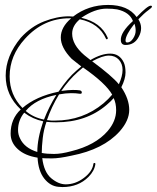

<svg xmlns="http://www.w3.org/2000/svg" viewBox="-20 -580 635 777"><path d="M471 -227Q503 -179 503 -135.5Q503 -92 464 -48Q398 25 269 50Q219 61 190.5 61Q162 61 151 60Q158 117 187.5 141.5Q217 166 246 166Q285 166 319.5 140Q354 114 358 83Q358 81 360 80Q366 78 366 84Q362 112 338 136Q297 177 233 177L216 176Q183 173 159 142.5Q135 112 132 58Q81 50 52 23.5Q23 -3 23 -39Q23 -99 64 -137Q3 -194 3 -273.5Q3 -353 64 -427Q106 -473 158.5 -493.5Q211 -514 259 -514Q267 -514 276 -513Q337 -560 417.5 -560Q498 -560 533 -511Q577 -557 590 -557Q595 -557 595 -553Q595 -549 579.5 -538Q564 -527 540 -502Q551 -484 551 -466.5Q551 -449 542 -432Q525 -398 488 -398Q470 -398 469 -417Q467 -449 518 -495Q504 -531 454 -542Q437 -545 411 -545Q364 -545 309 -508Q389 -490 416 -427Q417 -425 415.5 -423Q414 -421 412 -421Q410 -421 409 -423Q381 -486 303 -502Q272 -476 272 -444Q272 -399 321 -357L346 -337Q390 -363 426 -363Q464 -363 481 -327Q488 -312 488 -286.5Q488 -261 471 -227ZM270 -342Q226 -387 226 -428.5Q226 -470 268 -506Q264 -506 261 -506Q156 -506 81 -423Q19 -355 19 -271Q19 -196 71 -143Q125 -190 217 -209Q254 -264 289 -294L309 -311Q273 -339 270 -342ZM207 -85Q183 -85 168 -87Q157 -56 153 -21.5Q149 13 149 39Q169 43 198.5 43Q228 43 268 32Q366 8 416 -50Q450 -90 450 -134Q450 -162 440 -183Q430 -171 411 -155Q329 -85 207 -85ZM203 -92Q315 -92 399 -162Q419 -179 434 -197Q408 -243 316 -307Q295 -289 294 -288Q260 -258 228 -212Q258 -216 275 -216Q292 -216 302 -214.5Q312 -213 311 -204Q310 -199 299 -201Q288 -203 267 -203Q246 -203 219 -198Q188 -147 170 -94L188 -92Q196 -92 203 -92ZM78 -124Q53 -93 53 -54Q53 -36 61 -20Q79 19 131 35Q131 -19 155 -89Q112 -98 78 -124ZM461 -239Q476 -272 476 -297Q476 -322 461 -338.5Q446 -355 420.5 -355Q395 -355 353 -332Q433 -273 461 -239ZM158 -96Q178 -148 208 -196Q124 -179 84 -131Q114 -105 158 -96ZM524 -484Q488 -438 488 -416Q488 -408 495 -408Q508 -408 518.5 -424Q529 -440 529 -455.5Q529 -471 524 -484Z"/></svg>

Font: Lovers Quarrel
Style: Regular
Weight: 400
Designer: Robert E. Leuschke
Foundry: Robert E. Leuschke
Version: Version 1.001